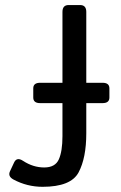

<svg xmlns="http://www.w3.org/2000/svg" viewBox="-20 -720 475 755"><path d="M32.7 -14.2Q10.3 -26.4 19 -45.9L35.2 -80.6Q45.9 -104 70.8 -87.4Q110.4 -61.5 153.8 -61.5Q197.3 -61.5 211.4 -93.5Q225.6 -125.5 225.6 -184.6V-314.5H137.7Q110.8 -314.5 110.8 -336.4V-372.6Q110.8 -394.5 137.7 -394.5H225.6V-673.3Q225.6 -700.2 250 -700.2H294.9Q319.3 -700.2 319.3 -673.3V-394.5H383.3Q410.2 -394.5 410.2 -372.6V-336.4Q410.2 -314.5 383.3 -314.5H319.3V-195.8Q319.3 -99.1 289.1 -42.2Q258.8 14.6 147.5 14.6Q86.4 14.6 32.7 -14.2Z"/></svg>

Font: Istok
Style: Regular
Weight: 500
Designer: Andrey V. Panov
Foundry: Andrey V. Panov
Version: Version 1.0.3